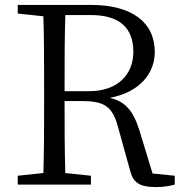

<svg xmlns="http://www.w3.org/2000/svg" viewBox="-20 -749 747 779"><path d="M242 -379C242 -495 242 -592 245 -688H348C467 -688 521 -634 521 -539C521 -447 458 -379 341 -379ZM599 -45 545 -222C520 -301 487 -338 425 -352C545 -374 608 -450 608 -538C608 -660 513 -729 350 -729H52V-694L156 -683C159 -587 159 -489 159 -392V-337C159 -239 159 -142 156 -47L52 -36V0H349V-36L245 -47C242 -141 242 -236 242 -339H309C401 -339 436 -320 459 -233L509 -53C521 -8 547 10 612 10C645 10 671 5 689 0V-36Z"/></svg>

Font: Source Han Serif K
Style: Regular
Weight: 400
Designer: Ryoko NISHIZUKA 西塚涼子 (kana & ideographs); Frank Grießhammer (Latin, Greek & Cyrillic); Wenlong ZHANG 张文龙 (bopomofo); San
Foundry: Adobe Systems Incorporated
Version: Version 1.001;PS 1.001;hotconv 16.6.54;makeotf.lib2.5.65590